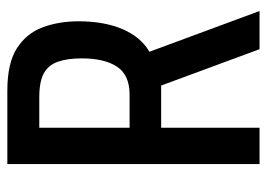

<svg xmlns="http://www.w3.org/2000/svg" viewBox="-122 -605 727 523"><g transform="rotate(-90 241.5 -343.5)"><path d="M56 0V-687H256Q331 -687 371.5 -661Q412 -635 428.5 -591Q445 -547 445 -493Q445 -423 423.5 -373Q402 -323 362 -300L473 0H369L270 -268H155V0ZM155 -354H245Q299 -354 321.5 -388.5Q344 -423 344 -484Q344 -523 335 -549Q326 -575 303.5 -587.5Q281 -600 238 -600H155Z"/></g></svg>

Font: Archivo ExtraCondensed Medium
Style: Regular
Weight: 500
Width: 2
Designer: Hector Gatti
Foundry: Omnibus-Type
Version: Version 2.001